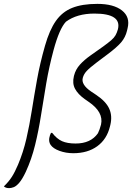

<svg xmlns="http://www.w3.org/2000/svg" viewBox="-68 -780 688 990"><path d="M434 -760Q518 -760 561 -726Q604 -692 590 -635L587 -622Q579 -588 557 -562Q535 -536 484 -498L432 -459Q395 -431 379.5 -414.5Q364 -398 359 -379Q349 -344 402 -308L429 -290Q478 -257 495 -220Q512 -183 501 -136L499 -128Q483 -62 433.5 -26Q384 10 310 10Q272 10 239 -2Q206 -14 193 -33Q183 -48 186 -68Q189 -84 195 -95H201Q225 -64 252 -52Q279 -40 322 -40Q400 -40 437 -93Q446 -111 453 -138Q467 -202 389 -255L369 -269Q334 -294 319 -322Q304 -350 313 -387L314 -391Q322 -422 344 -446.5Q366 -471 400 -495L465 -541Q491 -560 505.5 -572.5Q520 -585 527.5 -598Q535 -611 540 -629Q560 -710 419 -710Q329 -710 272 -668Q238 -632 208 -521Q185 -435 170.5 -350.5Q156 -266 143.5 -186Q131 -106 113 -32.5Q95 41 65 106Q47 144 31.5 162Q16 180 3 185Q-10 190 -21 190Q-39 190 -48 181Q-23 157 -7 132Q9 107 25 69Q52 5 68 -64.5Q84 -134 96 -210Q108 -286 123 -369.5Q138 -453 164 -544Q187 -625 220 -672Q253 -719 304.5 -739.5Q356 -760 434 -760Z"/></svg>

Font: Recursive Sn Csl St Lt
Style: Italic
Weight: 300
Italic angle: -15°
Version: Version 1.079;hotconv 1.0.112;makeotfexe 2.5.65598; ttfautoh